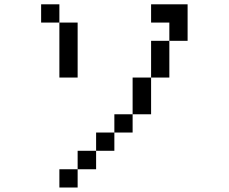

<svg xmlns="http://www.w3.org/2000/svg" viewBox="-20 -712 1040 873"><path d="M667 -609.4V-692.4H833V-526.4H750V-609.4ZM167 -609.4V-692.4H250V-609.4ZM750 -526.4V-359.4H667V-526.4ZM667 -359.4V-192.4H583V-359.4ZM583 -192.4V-109.4H500V-192.4ZM500 -109.4V-26.4H417V-109.4ZM417 -26.4V57.6H333V-26.4ZM333 57.6V140.6H250V57.6ZM250 -609.4H333V-359.4H250Z"/></svg>

Font: KH Dot kagurazaka 12
Style: Regular
Weight: 400
Designer: Original version for X68000 by Keitarou Hiraki (http://hp.vector.co.jp/authors/VA000874/) / TrueType conversion by Homem
Version: Version 1.00.20150527